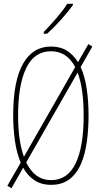

<svg xmlns="http://www.w3.org/2000/svg" viewBox="-20 -971 540 1019"><path d="M41 28 19 15 90 -108Q68 -160 59 -225Q50 -290 50 -358Q50 -541 102 -632.5Q154 -724 251 -724Q300 -724 335 -702Q370 -680 394 -641L449 -737L470 -724L408 -615Q430 -567 440 -501Q450 -435 450 -358Q450 -286 441 -219.5Q432 -153 410 -101.5Q388 -50 349 -20Q310 10 251 10Q199 10 162.5 -14.5Q126 -39 103 -81ZM76 -358Q76 -224 107 -139L379 -615Q335 -699 251 -699Q162 -699 119 -609.5Q76 -520 76 -358ZM251 -15Q338 -15 381 -103Q424 -191 424 -358Q424 -502 392 -586L119 -109Q165 -15 251 -15ZM212 -801Q246 -836 280 -875.5Q314 -915 337 -951H367V-944Q342 -909 303.5 -866Q265 -823 230 -792H212Z"/></svg>

Font: Noto Sans Mono ExtraCondensed Thin
Style: Regular
Weight: 100
Width: 2
Designer: Monotype Design Team
Foundry: Monotype Imaging Inc.
Version: Version 2.014; ttfautohint (v1.8.4.7-5d5b)